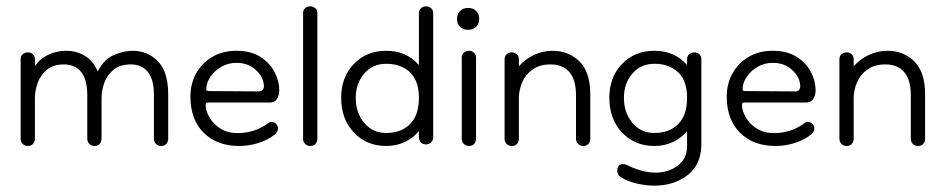

<svg xmlns="http://www.w3.org/2000/svg" viewBox="-20 -450 2975 605"><path d="M68 10Q58 10 51.5 3.5Q45 -3 45 -13V-263Q45 -274 52 -279.5Q59 -285 68 -285Q76 -285 83 -279.5Q90 -274 90 -263V-242Q107 -266 133.5 -278Q160 -290 188 -290Q221 -290 247.5 -274Q274 -258 288 -225Q307 -263 338.5 -276.5Q370 -290 398 -290Q445 -290 477.5 -257Q510 -224 510 -153V-13Q510 -3 504 3.5Q498 10 488 10Q478 10 471.5 3.5Q465 -3 465 -13V-150Q465 -201 445.5 -224Q426 -247 392 -247Q358 -247 338 -230.5Q318 -214 309 -190Q300 -166 300 -141V-13Q300 -3 294 3.5Q288 10 278 10Q268 10 261.5 3.5Q255 -3 255 -13V-149Q255 -200 235.5 -223.5Q216 -247 182 -247Q148 -247 128 -230.5Q108 -214 99 -189.5Q90 -165 90 -141V-13Q90 -3 84 3.5Q78 10 68 10Z M734 10Q664 10 622 -31.5Q580 -73 580 -146Q580 -186 598 -218.5Q616 -251 648.5 -270.5Q681 -290 725 -290Q771 -290 801 -270.5Q831 -251 845.5 -222.5Q860 -194 860 -166Q860 -149 852.5 -138Q845 -127 831 -127H639Q633 -127 630.5 -126Q628 -125 628 -119Q628 -102 639 -82Q650 -62 670.5 -47.5Q691 -33 718 -31Q747 -29 775 -37Q803 -45 825 -62Q830 -66 836 -66Q843 -66 849.5 -60Q856 -54 856 -45Q856 -36 847 -27Q823 -8 793 1Q763 10 734 10ZM797 -162Q805 -162 809 -168.5Q813 -175 811 -185Q808 -211 784 -231.5Q760 -252 725 -252Q699 -252 677.5 -239.5Q656 -227 643 -208Q630 -189 630 -168Q630 -163 639 -163Z M958 10Q948 10 941.5 3.5Q935 -3 935 -13V-408Q935 -419 942 -424.5Q949 -430 958 -430Q966 -430 973 -424.5Q980 -419 980 -408V-13Q980 -3 974 3.5Q968 10 958 10Z M1197 10Q1135 10 1095 -32.5Q1055 -75 1055 -142Q1055 -207 1095 -248.5Q1135 -290 1197 -290Q1261 -290 1300 -245V-408Q1300 -419 1307 -424.5Q1314 -430 1322 -430Q1331 -430 1338 -424.5Q1345 -419 1345 -408V-18Q1345 -8 1338.5 -1.5Q1332 5 1322 5Q1312 5 1306 -1.5Q1300 -8 1300 -18V-37Q1282 -15 1255.5 -2.5Q1229 10 1197 10ZM1197 -31Q1244 -31 1272 -59Q1300 -87 1300 -142Q1300 -195 1272 -222Q1244 -249 1197 -249Q1154 -249 1127.5 -218Q1101 -187 1101 -142Q1101 -95 1127.5 -63Q1154 -31 1197 -31Z M1458 10Q1448 10 1441.5 3.5Q1435 -3 1435 -13V-268Q1435 -279 1442 -284.5Q1449 -290 1458 -290Q1466 -290 1473 -284.5Q1480 -279 1480 -268V-13Q1480 -3 1474 3.5Q1468 10 1458 10ZM1455 -356Q1439 -356 1429.5 -365.5Q1420 -375 1420 -390Q1420 -406 1429.5 -415.5Q1439 -425 1455 -425Q1471 -425 1480.5 -415.5Q1490 -406 1490 -390Q1490 -375 1480.5 -365.5Q1471 -356 1455 -356Z M1818 10Q1808 10 1801.5 3.5Q1795 -3 1795 -13V-149Q1795 -199 1774 -223Q1753 -247 1715 -247Q1680 -247 1657.5 -230.5Q1635 -214 1625 -189.5Q1615 -165 1615 -141V-13Q1615 -3 1609 3.5Q1603 10 1593 10Q1583 10 1576.5 3.5Q1570 -3 1570 -13V-263Q1570 -274 1577 -279.5Q1584 -285 1593 -285Q1601 -285 1608 -279.5Q1615 -274 1615 -263V-241Q1635 -264 1663 -277Q1691 -290 1721 -290Q1772 -290 1806 -256.5Q1840 -223 1840 -153V-13Q1840 -3 1834 3.5Q1828 10 1818 10Z M2042 135Q2015 135 1985.5 128Q1956 121 1936 108Q1925 101 1925 88Q1925 67 1944 67Q1951 67 1958 71Q1975 80 1999 87Q2023 94 2045 94Q2086 94 2115.5 72Q2145 50 2145 10V-37Q2127 -15 2100.5 -2.5Q2074 10 2042 10Q1980 10 1940 -32.5Q1900 -75 1900 -142Q1900 -207 1940 -248.5Q1980 -290 2042 -290Q2106 -290 2145 -245V-263Q2145 -274 2152 -279.5Q2159 -285 2168 -285Q2176 -285 2183 -279.5Q2190 -274 2190 -263V4Q2190 68 2147 101.5Q2104 135 2042 135ZM2042 -31Q2089 -31 2117 -59Q2145 -87 2145 -142Q2145 -195 2117 -222Q2089 -249 2042 -249Q1999 -249 1972.5 -218Q1946 -187 1946 -142Q1946 -95 1972.5 -63Q1999 -31 2042 -31Z M2424 10Q2354 10 2312 -31.5Q2270 -73 2270 -146Q2270 -186 2288 -218.5Q2306 -251 2338.5 -270.5Q2371 -290 2415 -290Q2461 -290 2491 -270.5Q2521 -251 2535.5 -222.5Q2550 -194 2550 -166Q2550 -149 2542.5 -138Q2535 -127 2521 -127H2329Q2323 -127 2320.5 -126Q2318 -125 2318 -119Q2318 -102 2329 -82Q2340 -62 2360.5 -47.5Q2381 -33 2408 -31Q2437 -29 2465 -37Q2493 -45 2515 -62Q2520 -66 2526 -66Q2533 -66 2539.5 -60Q2546 -54 2546 -45Q2546 -36 2537 -27Q2513 -8 2483 1Q2453 10 2424 10ZM2487 -162Q2495 -162 2499 -168.5Q2503 -175 2501 -185Q2498 -211 2474 -231.5Q2450 -252 2415 -252Q2389 -252 2367.5 -239.5Q2346 -227 2333 -208Q2320 -189 2320 -168Q2320 -163 2329 -163Z M2873 10Q2863 10 2856.5 3.5Q2850 -3 2850 -13V-149Q2850 -199 2829 -223Q2808 -247 2770 -247Q2735 -247 2712.5 -230.5Q2690 -214 2680 -189.5Q2670 -165 2670 -141V-13Q2670 -3 2664 3.5Q2658 10 2648 10Q2638 10 2631.5 3.5Q2625 -3 2625 -13V-263Q2625 -274 2632 -279.5Q2639 -285 2648 -285Q2656 -285 2663 -279.5Q2670 -274 2670 -263V-241Q2690 -264 2718 -277Q2746 -290 2776 -290Q2827 -290 2861 -256.5Q2895 -223 2895 -153V-13Q2895 -3 2889 3.5Q2883 10 2873 10Z"/></svg>

Font: Dongle Light
Style: Regular
Weight: 300
Designer: Yanghee Ryu
Foundry: Yanghee Ryu
Version: Version 2.000